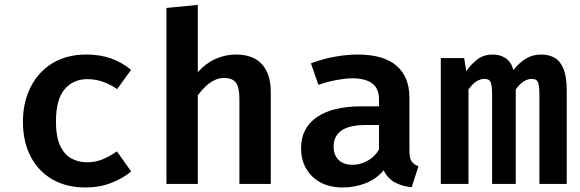

<svg xmlns="http://www.w3.org/2000/svg" viewBox="-20 -774 2440 808"><path d="M347 -91Q382 -91 412.8 -104Q443.5 -117 472 -137L532 -52.5Q497 -23 447.5 -4Q398 15 341.5 15Q258.5 15 199.2 -19.8Q140 -54.5 108.2 -116.8Q76.5 -179 76.5 -261.5Q76.5 -343 108.8 -407.2Q141 -471.5 200.8 -508Q260.5 -544.5 343.5 -544.5Q400.5 -544.5 446.8 -528.2Q493 -512 531.5 -480L473 -399Q443.5 -419.5 412.2 -430.2Q381 -441 347.5 -441Q289 -441 252.2 -398.8Q215.5 -356.5 215.5 -261.5Q215.5 -199 232.8 -161.5Q250 -124 279.8 -107.5Q309.5 -91 347 -91Z M812.5 -753.5V-470Q845.5 -507.5 886.8 -526Q928 -544.5 973 -544.5Q1046 -544.5 1082.8 -503.2Q1119.5 -462 1119.5 -387.5V0H987.5V-358Q987.5 -406 972.8 -426Q958 -446 922.5 -446Q901.5 -446 881.8 -436.2Q862 -426.5 844.8 -410Q827.5 -393.5 812.5 -373V0H680.5V-740.5Z M1703 -139.5Q1703 -109 1712 -95.2Q1721 -81.5 1741 -74.5L1712.5 14Q1670 9.5 1640.2 -7.2Q1610.5 -24 1594.5 -57.5Q1564.5 -21 1518.8 -3Q1473 15 1423 15Q1342 15 1294.5 -31Q1247 -77 1247 -150.5Q1247 -235 1313.2 -280.8Q1379.5 -326.5 1501 -326.5H1575V-355Q1575 -402 1546 -423.2Q1517 -444.5 1462.5 -444.5Q1437 -444.5 1398.8 -437.8Q1360.5 -431 1320 -417L1288.5 -507.5Q1339 -526.5 1390.2 -535.5Q1441.5 -544.5 1483.5 -544.5Q1595 -544.5 1649 -497.2Q1703 -450 1703 -363.5ZM1466 -80.5Q1496 -80.5 1526.8 -97.5Q1557.5 -114.5 1575 -145V-248H1523Q1449.5 -248 1416.8 -224.5Q1384 -201 1384 -158Q1384 -121 1405 -100.8Q1426 -80.5 1466 -80.5Z M2257 -544.5Q2291 -544.5 2315 -530.2Q2339 -516 2352 -482.8Q2365 -449.5 2365 -392.5V0H2250V-376Q2250 -412 2244.2 -427Q2238.5 -442 2218.5 -442Q2202 -442 2185.2 -432.2Q2168.5 -422.5 2150.5 -397.5V0H2051V-376Q2051 -412 2045.2 -427Q2039.5 -442 2019.5 -442Q2002.5 -442 1986 -432.2Q1969.5 -422.5 1951.5 -397.5V0H1835V-529.5H1933.5L1942 -474.5Q1965.5 -507.5 1991.5 -526Q2017.5 -544.5 2054 -544.5Q2084 -544.5 2107.2 -529.8Q2130.5 -515 2140.5 -479.5Q2163.5 -508.5 2192 -526.5Q2220.5 -544.5 2257 -544.5Z"/></svg>

Font: Fira Code Light SemiBold
Style: Regular
Weight: 600
Monospace: yes
Version: Version 5.002